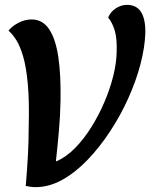

<svg xmlns="http://www.w3.org/2000/svg" viewBox="-20 -760 618 790"><path d="M126 10Q116 10 105 8.5Q94 7 86 5Q92 -67 95 -124Q98 -181 98 -232Q101 -342 94.5 -413.5Q88 -485 75 -528.5Q62 -572 46.5 -596Q31 -620 15 -634Q29 -652 55.5 -666Q82 -680 110 -680Q155 -680 182 -640Q209 -600 220 -525Q231 -450 229 -345Q228 -286 222.5 -222.5Q217 -159 210 -97H214Q254 -115 290 -152Q326 -189 356.5 -238Q387 -287 410 -341Q433 -395 446 -447.5Q459 -500 460 -545Q462 -600 452.5 -633Q443 -666 425 -688Q435 -712 457 -726Q479 -740 502 -740Q542 -740 560.5 -710.5Q579 -681 578 -624Q576 -565 558 -496Q540 -427 508 -356Q476 -285 433 -219.5Q390 -154 340 -102Q290 -50 236 -20Q182 10 126 10Z"/></svg>

Font: Sansita Swashed Light Medium
Style: Regular
Weight: 500
Version: Version 1.003